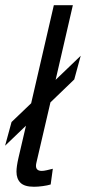

<svg xmlns="http://www.w3.org/2000/svg" viewBox="-22 -710 332 740"><path d="M118.2 -82.5Q116.7 -76.2 116.7 -70.8Q116.7 -51.3 139.2 -51.3Q146.5 -51.3 158.4 -54Q170.4 -56.6 181.6 -59.6L173.3 1Q160.6 4.9 142.6 7.3Q124.5 9.8 108.9 9.8Q72.3 9.8 56.9 -5.6Q41.5 -21 41.5 -48.3Q41.5 -68.4 49.3 -102.1L78.1 -225.6L-2.4 -148.4L22.5 -239.7L98.1 -312L185.5 -689.9H258.8L192.4 -402.3L289.1 -495.1L264.2 -403.8L172.4 -315.4Z"/></svg>

Font: Acari Sans
Style: Italic
Weight: 400
Italic angle: -13°
Designer: Alfredo Marco Pradil and Stefan Peev
Foundry: Hanken Design Co.
Version: Version 1.045;January 11, 2019;FontCreator 11.5.0.2425 64-bi